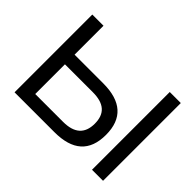

<svg xmlns="http://www.w3.org/2000/svg" viewBox="-109 -686 873 873"><g transform="rotate(45 327.0 -250.0)"><path d="M54 0H310C427 0 485 -52 485 -157C485 -262 426 -314 310 -314H126V-500H54ZM126 -61V-252H305C378 -252 413 -221 413 -157C413 -93 377 -61 305 -61ZM552 0H623V-500H552Z"/></g></svg>

Font: LT Wave Text Light
Style: Regular
Weight: 300
Designer: Daniel Lyons
Version: Version 2.5 (Glyphs App)